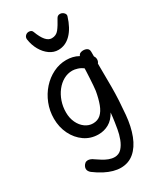

<svg xmlns="http://www.w3.org/2000/svg" viewBox="-270 -941 1115 1316"><g transform="rotate(-30 288.0 -283.0)"><path d="M47 -242Q47 -304 69 -359.5Q91 -415 129 -457.5Q167 -500 216.5 -524.5Q266 -549 320 -549Q345 -549 369 -543.5Q393 -538 416 -525Q421 -539 432 -543.5Q443 -548 453 -548Q473 -548 485.5 -539.5Q498 -531 498 -511V-475Q503 -468 505 -461.5Q507 -455 507 -447Q507 -431 497 -419V-392Q497 -354 497.5 -315.5Q498 -277 498 -236Q498 -182 495 -127Q492 -72 487 -18Q479 70 453 137Q427 204 383 241.5Q339 279 277 279Q250 279 219 270.5Q188 262 154 244.5Q120 227 84 200Q75 193 69.5 184Q64 175 64 165Q64 155 69 145Q74 135 83 127.5Q92 120 105 120Q115 120 126.5 124.5Q138 129 148 137Q167 150 188.5 163.5Q210 177 232.5 185.5Q255 194 277 194Q311 194 333 170Q355 146 368.5 110Q382 74 388 38Q393 8 396 -11.5Q399 -31 401 -47.5Q403 -64 405 -85Q379 -38 341.5 -17Q304 4 260 4Q198 4 150 -29.5Q102 -63 74.5 -119Q47 -175 47 -242ZM264 -80Q301 -80 325.5 -102Q350 -124 365.5 -165.5Q381 -207 391 -264Q393 -279 395 -305Q397 -331 398.5 -359Q400 -387 401 -408.5Q402 -430 402 -436Q383 -451 360 -458Q337 -465 320 -465Q283 -465 250.5 -447Q218 -429 193 -397Q168 -365 154 -324Q140 -283 140 -238Q140 -193 157 -157Q174 -121 202.5 -100.5Q231 -80 264 -80ZM310 -635Q274 -635 242 -657.5Q210 -680 188 -718.5Q166 -757 159 -805Q157 -822 168 -833.5Q179 -845 195 -845Q206 -845 213.5 -840.5Q221 -836 224 -827Q243 -776 264.5 -751.5Q286 -727 311 -727Q346 -727 367 -753.5Q388 -780 413 -827Q418 -836 425 -840Q432 -844 441 -844Q458 -844 470.5 -831.5Q483 -819 479 -805Q454 -723 410.5 -679Q367 -635 310 -635Z"/></g></svg>

Font: Playpen Sans Hebrew
Style: Regular
Weight: 400
Designer: Tom Grace, Laura Meseguer, Veronika Burian, José Scaglione
Foundry: TypeTogether
Version: Version 2.000